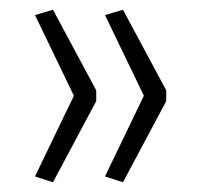

<svg xmlns="http://www.w3.org/2000/svg" viewBox="-20 -471 423 395"><path d="M89 -96 52 -108 132 -274 52 -440 89 -451 178 -285V-263ZM233 -96 196 -108 276 -274 196 -440 233 -451 322 -285V-263Z"/></svg>

Font: Nunito Sans 7pt SemiCondensed ExtraLight
Style: Regular
Weight: 250
Width: 4
Designer: Vernon Adams
Foundry: Vernon Adams
Version: Version 3.101;gftools[0.9.27]